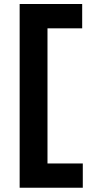

<svg xmlns="http://www.w3.org/2000/svg" viewBox="-20 -794 447 938"><path d="M76 123Q76 65.5 76 11.5Q76 -42.5 76 -109V-535.5Q76 -605 76 -660.2Q76 -715.5 76 -774.5H381.5V-655.5Q351 -655.5 315.5 -655.5Q280 -655.5 232 -655.5H149L212 -748.5Q212 -689.5 212 -634.2Q212 -579 212 -509.5V-135.5Q212 -68.5 212 -14.8Q212 39 212 97L159 4.5H240Q280 4.5 315.5 4.5Q351 4.5 384.5 4.5V123Z"/></svg>

Font: Commissioner Thin
Style: Bold
Weight: 700
Version: Version 1.001;gftools[0.9.23]